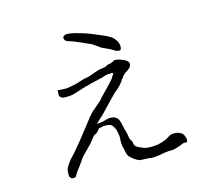

<svg xmlns="http://www.w3.org/2000/svg" viewBox="-110 -895 1219 1070"><g transform="rotate(-15 500.0 -360.5)"><path d="M497 -71Q495 -83 495 -102Q495 -108 496 -115Q497 -121 496 -131Q495 -141 493 -150Q491 -159 490 -164Q489 -169 483 -180Q477 -191 474 -195Q471 -199 464 -202Q457 -205 449 -206Q441 -207 433 -207Q425 -207 416 -205Q407 -203 401 -202Q395 -201 389 -192Q383 -183 377 -179Q371 -175 366 -173Q361 -171 357 -167Q353 -163 339.5 -145Q326 -127 319 -121L303 -105Q286 -87 269 -70L241 -30Q232 -18 225 -9Q216 3 214 6L202 26Q195 31 184 30Q177 29 171 22Q167 17 166 8L167 -5Q167 -17 167 -19Q170 -31 178 -44Q186 -58 202 -77Q206 -80 236 -114Q244 -124 270 -155Q300 -192 313 -209Q334 -236 355 -263Q357 -264 360 -270Q361 -272 362 -274Q364 -277 369 -280Q372 -283 374 -286Q380 -296 415 -324Q446 -349 455 -363Q455 -363 494 -403Q512 -422 533 -445Q535 -447 538 -452Q541 -457 544 -462L549 -469Q552 -473 552 -477V-479H551L548 -480H547H543H534Q521 -480 508 -477Q500 -474 494 -472Q484 -468 482 -468H481Q476 -468 454 -462Q439 -459 423 -455Q410 -452 398 -448Q385 -444 371 -441L353 -435Q326 -426 325 -426Q299 -417 270 -417Q250 -417 243 -419L233 -427Q228 -431 228 -438Q228 -444 228.5 -451.5Q229 -459 229 -466Q240 -464 249 -464Q260 -464 270 -463Q284 -462 321 -470Q336 -473 346 -476L381 -487Q391 -490 406 -492Q414 -493 433 -500Q444 -504 455.5 -508Q467 -512 480 -516Q484 -517 497 -519Q505 -520 515 -522H516Q518 -523 520 -523Q522 -524 524 -525Q527 -527 533 -530Q543 -534 552 -534Q556 -534 558 -536Q561 -538 564 -539Q567 -540 569 -541H570Q574 -546 581 -546Q588 -546 600.5 -543Q613 -540 626 -534.5Q639 -529 648 -521Q656 -514 656 -505Q656 -495 651.5 -488Q647 -481 641 -477H640Q635 -473 632 -470Q627 -466 625 -466H624Q620 -462 617 -460Q614 -458 611 -455Q603 -447 602 -446Q600 -439 597 -437Q590 -433 589 -430Q588 -425 584 -420Q582 -417 569 -402Q556 -388 553 -386Q536 -375 494 -330Q466 -300 436 -269Q426 -260 415 -250Q404 -240 393 -228H394H393L400 -224Q400 -230 393 -228L429 -232Q436 -234 446 -237Q461 -241 463 -241Q470 -242 478 -241Q486 -240 492 -239Q500 -236 505 -232Q512 -227 516 -221Q518 -218 520 -213Q521 -212 523 -203Q526 -190 528 -183Q530 -170 532 -164Q534 -158 538 -144Q542 -130 543 -118Q546 -102 548 -98Q550 -93 556 -84Q560 -78 560 -66Q564 -55 568 -52Q584 -41 608 -32Q621 -27 639 -26Q663 -25 692 -29Q698 -30 718 -36Q735 -42 744 -46Q748 -48 758 -55Q766 -60 768 -61Q771 -63 777 -64Q788 -66 796 -66Q807 -66 816 -63Q823 -61 830 -57Q839 -52 842 -48Q847 -42 850 -32Q854 -20 854 -11Q854 -3 849 0Q844 0 835 0Q826 0 806 10Q775 20 768 21Q763 22 741 22Q725 23 707 26Q682 30 681 31Q655 34 638 34Q630 32 608 31Q571 29 570 29Q562 27 542 14Q536 10 525 0Q517 -7 515 -10Q511 -16 508 -24Q507 -27 505 -36Q505 -38 501 -55Q498 -68 497 -71ZM482 -663Q458 -674 429 -687Q400 -700 382.5 -706.5Q365 -713 355 -715.5Q345 -718 340.5 -724.5Q336 -731 335.5 -737Q335 -743 338.5 -747Q342 -751 349.5 -753.5Q357 -756 370.5 -754.5Q384 -753 398 -750Q412 -747 441.5 -738Q471 -729 492 -720.5Q513 -712 555 -694Q597 -676 610.5 -660Q624 -644 628 -630.5Q632 -617 631 -608Q630 -599 627.5 -594Q625 -589 613 -590.5Q601 -592 592.5 -598.5Q584 -605 565 -614Q546 -623 526 -632Q506 -647 482 -663Z"/></g></svg>

Font: ToneOZ-Pinyin-Tsuipita-TC
Style: Regular
Weight: 400
Designer: ÂÆ£ÂøóÂáåJeffrey Xuan(jeffreyx@gmail.com, ToneOZ.com) ÈòøÂù§(cjkFonts)
Foundry: ToneOZ
Version: Version 0.24071